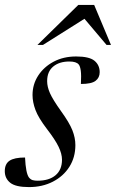

<svg xmlns="http://www.w3.org/2000/svg" viewBox="-34 -752 472 782"><path d="M68 -110.5Q71 -46 84 -29Q91 -20.5 99.5 -18.2Q108 -16 119 -16Q166 -16 192.2 -38.2Q218.5 -60.5 218.5 -101.5Q218.5 -125.5 204.5 -154.5Q190.5 -183.5 156.5 -227.5Q122.5 -272 110.5 -304Q98.5 -336 98.5 -365Q98.5 -408.5 121.5 -444Q144.5 -479.5 184.5 -500.8Q224.5 -522 276 -522Q329.5 -522 350.8 -504.5Q372 -487 372 -458Q372 -435.5 355.2 -422.8Q338.5 -410 295.5 -410Q297.5 -445.5 295 -464Q292.5 -482.5 286.5 -489.5Q276.5 -501.5 248.5 -501.5Q207.5 -501.5 182.8 -481Q158 -460.5 158 -421.5Q158 -398.5 169.5 -372.5Q181 -346.5 214.5 -299.5Q248.5 -252.5 260.8 -221.5Q273 -190.5 273 -161Q273 -111 248.5 -72.5Q224 -34 181.2 -12Q138.5 10 84 10Q29.5 10 7.5 -7.8Q-14.5 -25.5 -14.5 -55Q-14.5 -84.5 5 -97.5Q24.5 -110.5 68 -110.5ZM118.5 -569 285 -732H349.5L418 -569H400L310 -675.5L141 -569Z"/></svg>

Font: Newsreader Display
Style: Italic
Weight: 400
Italic angle: -17°
Designer: Hugues Gentile
Foundry: Production Type
Version: Version 1.001